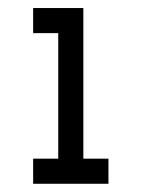

<svg xmlns="http://www.w3.org/2000/svg" viewBox="-20 -895 352 478"><path d="M62.5 -437.5V-500H125V-812.5H62.5V-875H187.5V-500H250V-437.5Z"/></svg>

Font: Oldtimer
Style: Regular
Weight: 400
Designer: GGBotNet
Foundry: GGBotNet
Version: 1.00